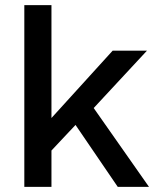

<svg xmlns="http://www.w3.org/2000/svg" viewBox="-20 -730 649 750"><path d="M75 0V-710H181V-269L420 -532H554L346 -308L562 0H440L275 -242L181 -142V0Z"/></svg>

Font: Geist Med
Style: Regular
Weight: 400
Designer: Basement.studio, Andrés Briganti, Mateo Zaragoza
Foundry: Basement.studio, Vercel, Andrés Briganti, Guido Ferreyra, Mateo Zaragoza
Version: Version 1.401